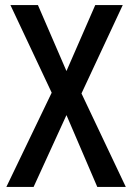

<svg xmlns="http://www.w3.org/2000/svg" viewBox="-20 -734 518 754"><path d="M474 0 300 -367 462 -714H354L241 -455L129 -714H21L183 -370L5 0H112L241 -282L362 0Z"/></svg>

Font: Noto Sans Khmer UI Condensed Medium
Style: Regular
Weight: 500
Width: 3
Designer: Danh Hong and the Monotype Design Team
Foundry: Monotype Imaging Inc.
Version: Version 2.002